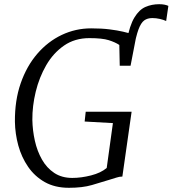

<svg xmlns="http://www.w3.org/2000/svg" viewBox="-20 -886 822 914"><path d="M606.5 -605.5 583.5 -691.5Q597 -765 619.8 -802.5Q642.5 -840 672.5 -853Q702.5 -866 737.5 -866Q752 -866 763 -863.8Q774 -861.5 781.5 -858L771 -786Q758 -792 740.5 -796Q723 -800 705 -800Q682 -800 666.5 -788.8Q651 -777.5 639.2 -745.8Q627.5 -714 616 -652.5ZM308 8Q241.5 8 193.2 -19.2Q145 -46.5 113.8 -92Q82.5 -137.5 67.2 -193.2Q52 -249 51 -306Q50 -407.5 78.5 -489.5Q107 -571.5 157.5 -630Q208 -688.5 274 -719.8Q340 -751 414 -751Q464 -751 501.5 -746.2Q539 -741.5 565.8 -735.2Q592.5 -729 610 -724Q615 -722.5 619.8 -721Q624.5 -719.5 629.5 -718L601.5 -573H550L548 -672Q528.5 -685 497.5 -694.8Q466.5 -704.5 405.5 -704.5Q336 -704.5 284.8 -669Q233.5 -633.5 200 -575.5Q166.5 -517.5 150 -449.2Q133.5 -381 134 -315.5Q135 -265 146 -215.8Q157 -166.5 179.8 -126.5Q202.5 -86.5 238.2 -62.8Q274 -39 324 -39Q366.5 -39 413.5 -51Q460.5 -63 488 -86.5L517.5 -300L383 -307.5L388 -354H606.5L562.5 -45.5Q548.5 -45.5 534 -40.5Q519.5 -35.5 498.5 -29.5Q462.5 -18.5 417.8 -5.2Q373 8 308 8Z"/></svg>

Font: Merriweather 20pt Light
Style: Italic
Weight: 300
Italic angle: -7.8°
Version: Version 2.101